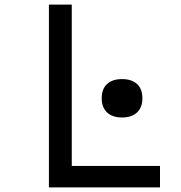

<svg xmlns="http://www.w3.org/2000/svg" viewBox="-20 -820 790 840"><path d="M194 0V-800H294V-94H680V0ZM514 -306Q472 -306 448.5 -328Q425 -350 425 -390Q425 -431 448.5 -452.5Q472 -474 514 -474Q556 -474 579.5 -452.5Q603 -431 603 -390Q603 -350 579.5 -328Q556 -306 514 -306Z"/></svg>

Font: Martian Mono SemiExpanded Light
Style: Regular
Weight: 300
Width: 6
Monospace: yes
Designer: Roman Shamin
Foundry: Evil Martians
Version: Version 0.930